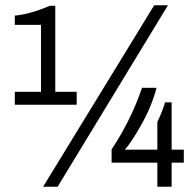

<svg xmlns="http://www.w3.org/2000/svg" viewBox="-20 -706 742 726"><path d="M198 0H143L563 -686H615ZM189 -359H270V-310H36V-359H135V-612H36V-647Q93 -652 168 -684H189ZM452 -140H575V-245Q595 -286 604 -319H629V-140H675V-91H629V0H575V-91H402V-141Q476 -253 517 -374H572Q554 -305 515 -235.5Q476 -166 452 -140Z"/></svg>

Font: Chivo
Style: Regular
Weight: 400
Designer: Hector Gatti
Foundry: Omnibus-Type
Version: Version 1.003